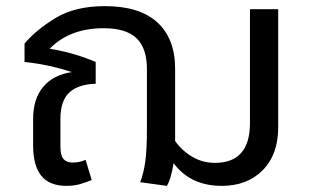

<svg xmlns="http://www.w3.org/2000/svg" viewBox="-20 -594 1017 626"><path d="M887 -564V-178Q887 -90 836.5 -39Q786 12 703 12Q601 12 546 -62Q537 -8 524 12L437 0Q448 -28 453.5 -66Q459 -104 459 -172V-369Q459 -437 425 -469.5Q391 -502 318 -502Q207 -502 142 -435Q219 -423 292 -392V-321Q234 -319 205.5 -292Q177 -265 177 -206V-116Q177 -87 187 -75.5Q197 -64 217 -64Q240 -64 259 -73L279 -7Q257 2 238.5 7Q220 12 197 12Q141 12 114.5 -21Q88 -54 88 -120V-206Q88 -272 121 -311Q154 -350 214 -359Q138 -384 60 -392V-452Q98 -497 161.5 -535.5Q225 -574 322 -574Q435 -574 493 -521Q551 -468 551 -369V-134Q574 -102 607.5 -82.5Q641 -63 681 -63Q795 -63 795 -193V-564Z"/></svg>

Font: FiraGO
Style: Regular
Weight: 400
Designer: bBox Type
Foundry: bBox Type GmbH
Version: Version 1.001;April 20, 2020;FontCreator 12.0.0.2555 64-bit